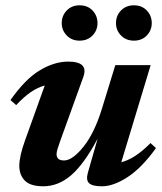

<svg xmlns="http://www.w3.org/2000/svg" viewBox="-20 -672 597 706"><path d="M303 -36.5 339 -162Q289 -68.5 241.8 -27.8Q194.5 13 139 13Q92 13 71.5 -7.8Q51 -28.5 51 -62.5Q51 -97.5 72.5 -157L144.5 -357.5Q94.5 -345 39.5 -285.5L18.5 -304Q72.5 -381 126 -413.2Q179.5 -445.5 231 -445.5Q306.5 -445.5 286.5 -389.5L201 -152.5Q194.5 -134 191.2 -123.2Q188 -112.5 188 -105Q188 -82 215.5 -82Q246.5 -82 287 -132.5Q327.5 -183 355 -273L404 -432.5H534L426 -75.5Q450.5 -81.5 477.2 -98.8Q504 -116 533.5 -146L553.5 -127.5Q502 -55.5 449.8 -21.2Q397.5 13 355 13Q320 13 307.8 1.8Q295.5 -9.5 303 -36.5ZM272.5 -522.5Q244 -522.5 225.5 -541.5Q207 -560.5 207 -587Q207 -614.5 225.5 -633.5Q244 -652.5 272.5 -652.5Q302 -652.5 320.2 -633.5Q338.5 -614.5 338.5 -587Q338.5 -560.5 320.2 -541.5Q302 -522.5 272.5 -522.5ZM472.5 -522.5Q443.5 -522.5 425 -541.5Q406.5 -560.5 406.5 -587Q406.5 -614.5 425 -633.5Q443.5 -652.5 472.5 -652.5Q501.5 -652.5 519.8 -633.5Q538 -614.5 538 -587Q538 -560.5 519.8 -541.5Q501.5 -522.5 472.5 -522.5Z"/></svg>

Font: Newsreader 16pt
Style: Bold Italic
Weight: 700
Italic angle: -17°
Designer: Hugues Gentile
Foundry: Production Type
Version: Version 1.003; ttfautohint (v1.8.3)